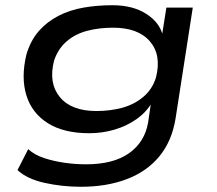

<svg xmlns="http://www.w3.org/2000/svg" viewBox="-20 -526 829 735"><path d="M290 189Q218 189 150.5 174Q83 159 47 125L88 45Q112 67 148.5 79Q185 91 226.5 97Q268 103 309 103Q414 103 474 60.5Q534 18 547 -57L558 -133L562 -134Q540 -96 502 -69.5Q464 -43 417.5 -29.5Q371 -16 322 -16Q224 -16 163 -54.5Q102 -93 81 -161Q60 -229 81 -317Q97 -371 128.5 -407Q160 -443 204 -465.5Q248 -488 300.5 -497Q353 -506 410 -506Q489 -506 540.5 -472.5Q592 -439 603 -390H600L617 -497H718L652 -72Q638 14 590.5 72Q543 130 466 159.5Q389 189 290 189ZM349 -101Q402 -101 448 -113.5Q494 -126 528.5 -155Q563 -184 577 -229Q599 -315 554 -367.5Q509 -420 413 -420Q359 -420 313.5 -408Q268 -396 235 -367.5Q202 -339 187 -294Q165 -208 209 -154.5Q253 -101 349 -101Z"/></svg>

Font: Nunito Sans 7pt Expanded Medium
Style: Italic
Weight: 500
Width: 7
Italic angle: -9°
Designer: Vernon Adams
Foundry: Vernon Adams
Version: Version 3.101;gftools[0.9.27]